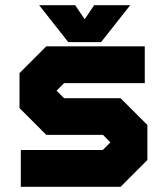

<svg xmlns="http://www.w3.org/2000/svg" viewBox="-20 -718 642 738"><path d="M60 0V-141.5H375L405.5 -172V-169.5L376 -199.5H158L55 -302.5V-437L158 -540H536.5V-398.5H226.5L196 -368V-371L226.5 -340.5H443.5L546.5 -237.5V-103L443.5 0ZM137 -72.5H414L476 -134.5V-213L414 -272.5H183L126.5 -329.5V-408L188 -469.5H459.5H188L126.5 -408V-329.5L183 -272.5H414L476 -213V-134.5L414 -72.5H137ZM242.5 -556 130.5 -698H269L305.5 -644L342 -698H480.5L368.5 -556ZM276 -595H333L375.5 -653L333 -595H276L233.5 -653Z"/></svg>

Font: Tourney Black
Style: Regular
Weight: 900
Version: Version 1.015